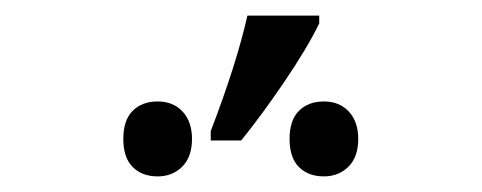

<svg xmlns="http://www.w3.org/2000/svg" viewBox="-20 -858 617 246"><path d="M289 -678Q315 -710 344.5 -753.5Q374 -797 389 -828V-838H297Q283 -776 250 -690V-678ZM182 -632Q201 -632 213.5 -644.5Q226 -657 226 -680Q226 -702 214 -715Q202 -728 182 -728Q162 -728 150 -716Q138 -704 138 -680Q138 -656 150 -644Q162 -632 182 -632ZM395 -632Q414 -632 426.5 -644.5Q439 -657 439 -680Q439 -702 427 -715Q415 -728 395 -728Q375 -728 363 -716Q351 -704 351 -680Q351 -656 363 -644Q375 -632 395 -632Z"/></svg>

Font: OpenSansMMV
Style: Regular
Weight: 400
Designer: Steve Matteson
Foundry: Ascender Corporation
Version: Version 4.000